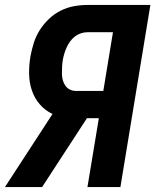

<svg xmlns="http://www.w3.org/2000/svg" viewBox="-21 -755 641 775"><path d="M149 0H-1L191 -295Q161 -309 139.5 -334Q118 -359 107.5 -390.5Q97 -422 96.5 -457.5Q96 -493 102 -528Q107 -555 115.5 -582Q124 -609 139.5 -633.5Q155 -658 176.5 -678.5Q198 -699 224 -712Q250 -725 277.5 -730Q305 -735 332 -735H586L465 0H332L378 -278H330ZM286 -388H396L435 -625H332Q319 -625 305.5 -620.5Q292 -616 281 -607.5Q270 -599 261.5 -587Q253 -575 247.5 -562.5Q242 -550 238 -536.5Q234 -523 232 -510Q230 -497 229.5 -483.5Q229 -470 229 -457Q229 -444 232.5 -431.5Q236 -419 243 -409Q250 -399 261 -393.5Q272 -388 286 -388Z"/></svg>

Font: Iosevka Aile Extrabold Oblique
Style: Regular
Weight: 800
Italic angle: -9°
Designer: Belleve Invis
Foundry: Belleve Invis
Version: Version 31.1.0; ttfautohint (v1.8.4)